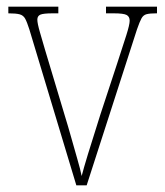

<svg xmlns="http://www.w3.org/2000/svg" viewBox="-20 -556 496 576"><path d="M68 -468Q61 -490 55.5 -500Q50 -510 39 -513Q28 -516 5 -516V-536H155V-516H138Q110 -516 101 -512Q92 -508 92 -497Q92 -486 100 -458.5Q108 -431 115 -407L175 -207Q184 -178 193.5 -144Q203 -110 212 -79Q221 -48 225 -28Q230 -48 244 -94Q258 -140 281 -212L331 -364Q349 -419 359 -450.5Q369 -482 369 -494Q369 -506 360 -511Q351 -516 321 -516H298V-536H451V-516H449Q430 -516 420 -513.5Q410 -511 404.5 -501Q399 -491 391 -468L240 0H209Z"/></svg>

Font: Noto Serif Armenian Condensed Thin
Style: Regular
Weight: 100
Width: 3
Designer: Monotype Design Team
Foundry: Monotype Imaging Inc.
Version: Version 2.008; ttfautohint (v1.8.4.7-5d5b)